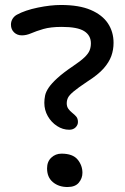

<svg xmlns="http://www.w3.org/2000/svg" viewBox="-20 -740 502 771"><path d="M258 -219Q232 -219 209 -234Q186 -249 172 -273.5Q158 -298 158 -327Q158 -341 161 -356Q164 -371 175.5 -388Q187 -405 210.5 -426.5Q234 -448 274 -475Q304 -495 319.5 -510Q335 -525 340 -538Q345 -551 345 -566Q345 -598 318 -615Q291 -632 228 -632Q183 -632 154 -623.5Q125 -615 105.5 -606.5Q86 -598 68 -598Q49 -598 36.5 -610Q24 -622 24 -641Q24 -654 30.5 -664.5Q37 -675 48 -681Q81 -699 132 -709.5Q183 -720 225 -720Q298 -720 344.5 -700Q391 -680 413.5 -646Q436 -612 436 -568Q436 -540 427 -515Q418 -490 396 -465Q374 -440 330 -412Q294 -388 276 -373Q258 -358 253 -347.5Q248 -337 248 -325Q248 -312 254.5 -303Q261 -294 270 -287Q279 -280 286 -272Q293 -264 293 -250Q293 -238 283.5 -228.5Q274 -219 258 -219ZM251 11Q216 11 192.5 -8.5Q169 -28 169 -64Q169 -91 186 -107Q203 -123 227 -123Q272 -123 291.5 -99.5Q311 -76 311 -46Q311 -24 296.5 -6.5Q282 11 251 11Z"/></svg>

Font: Shantell Sans
Style: Regular
Weight: 400
Designer: Stephen Nixon, Anya Danilova, Shantell Martin
Foundry: Arrow Type
Version: Version 1.008;[ac192a2d6]